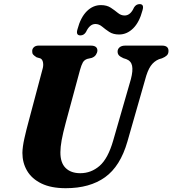

<svg xmlns="http://www.w3.org/2000/svg" viewBox="-20 -928 862 960"><path d="M546 -225.5 634.5 -532.5Q645.5 -574.5 640.5 -599Q635.5 -623.5 611 -632.5L597 -637Q580.5 -644.5 574.2 -651.8Q568 -659 568 -670.5Q568 -683 578 -691.5Q588 -700 607 -700H790Q822.5 -700 822.5 -673.5Q822.5 -659 814.2 -651Q806 -643 790 -636.5L775 -632Q749.5 -621.5 733.2 -597.8Q717 -574 705 -527.5L617 -220Q581.5 -96.5 505.2 -41.8Q429 13 308.5 13Q235.5 13 187.2 -10.5Q139 -34 115.5 -74Q92 -114 92 -163.5Q92.5 -194 102.2 -237.2Q112 -280.5 121.5 -315L192 -580Q198 -599 195.2 -615Q192.5 -631 182 -636L163 -641.5Q150.5 -649.5 145.5 -655.5Q140.5 -661.5 141 -673Q141 -684 149.5 -692Q158 -700 173 -700H433.5Q467 -700 467 -675Q466.5 -664.5 459.5 -654Q452.5 -643.5 438.5 -638.5L416.5 -633.5Q401.5 -628.5 394.2 -615.8Q387 -603 380 -578L309 -315.5Q294.5 -261.5 288.2 -226.8Q282 -192 282 -167Q281.5 -114.5 308 -88.2Q334.5 -62 381.5 -62Q435.5 -62 477.8 -98.5Q520 -135 546 -225.5ZM575.5 -755.5Q546 -755.5 526.2 -768.5Q506.5 -781.5 490.8 -794.8Q475 -808 457 -808Q428.5 -808 410 -768Q399.5 -751 382 -751Q358 -751 367.5 -782Q383 -841 414 -871.8Q445 -902.5 484.5 -902.5Q514 -902.5 533.8 -889.5Q553.5 -876.5 569.2 -863.5Q585 -850.5 603 -850.5Q632.5 -850.5 650 -890.5Q660.5 -907.5 678 -907.5Q702 -907.5 692.5 -876.5Q677 -817 645.8 -786.2Q614.5 -755.5 575.5 -755.5Z"/></svg>

Font: Fraunces 9pt
Style: Bold Italic
Weight: 700
Italic angle: -16°
Version: Version 1.000;[b76b70a41]